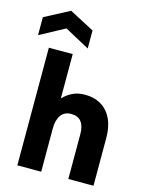

<svg xmlns="http://www.w3.org/2000/svg" viewBox="-164 -1050 874 1135"><g transform="rotate(15 273.0 -482.5)"><path d="M56 -720H202V-448Q225 -474 258.5 -490.5Q292 -507 335 -507Q392 -507 434 -482Q476 -457 499 -409Q522 -361 522 -292V0H368V-274Q368 -324 347.5 -350Q327 -376 286 -376Q244 -376 223 -346Q202 -316 202 -265V0H56ZM279 -775 127 -857 -25 -775V-885L127 -965L279 -885Z"/></g></svg>

Font: Albert Sans ExtraBold
Style: Regular
Weight: 800
Designer: Andreas Rasmussen
Foundry: a.Foundry
Version: Version 1.025